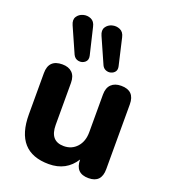

<svg xmlns="http://www.w3.org/2000/svg" viewBox="-143 -881 874 993"><g transform="rotate(20 294.5 -384.0)"><path d="M332 -567 270 -707Q258 -734 269.5 -752Q281 -770 303 -776Q325 -782 346 -773Q367 -764 373 -736L407 -589Q411 -571 403 -560Q395 -549 381 -545Q367 -541 353 -546.5Q339 -552 332 -567ZM173 -567 111 -707Q99 -734 110.5 -752Q122 -770 144 -776Q166 -782 186.5 -773Q207 -764 213 -736L248 -589Q253 -566 238 -553.5Q223 -541 203 -544Q183 -547 173 -567ZM240 10Q56 10 56 -197V-424Q56 -499 131 -499Q166 -499 185.5 -480Q205 -461 205 -424V-193Q205 -104 281 -104Q325 -104 353 -135Q381 -166 381 -217V-424Q381 -461 400.5 -480Q420 -499 455 -499Q529 -499 529 -424V-67Q529 8 458 8Q385 8 385 -67V-68Q336 10 240 10Z"/></g></svg>

Font: Chiron GoRound TC
Style: Bold
Weight: 700
Designer: Ryoko NISHIZUKA 西塚涼子 (kana, bopomofo & ideographs); Paul D. Hunt (Latin, Greek & Cyrillic); Sandoll Communications 산돌커뮤니
Foundry: Adobe
Version: Version 1.000;hotconv 1.1.1;makeotfexe 2.6.0